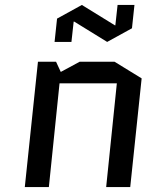

<svg xmlns="http://www.w3.org/2000/svg" viewBox="-20 -754 625 774"><path d="M551 -438 505 0H408L451 -418H220L177 0H80L133 -505H206L225 -464L301 -505H442ZM279 -667H277L268 -585H200L210 -679L310 -734L443 -652H445L454 -734H522L512 -640L412 -585Z"/></svg>

Font: Quantico
Style: Italic
Weight: 400
Italic angle: -12°
Designer: Matt Desmond
Foundry: MADtype
Version: Version 2.002